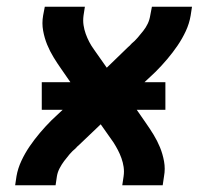

<svg xmlns="http://www.w3.org/2000/svg" viewBox="-20 -550 640 570"><path d="M25 0 29 -27Q33 -50 43.5 -72.5Q54 -95 68 -115.5Q82 -136 98.5 -155.5Q115 -175 133 -193L166 -224H104V-306H189L162 -345Q150 -362 139 -380Q128 -398 120 -417.5Q112 -437 108 -459Q104 -481 108 -504L113 -530H232L228 -504Q226 -489 228 -475.5Q230 -462 234.5 -449.5Q239 -437 245 -425.5Q251 -414 259 -403L297 -349L360 -410Q362 -412 364.5 -414Q367 -416 369 -419Q369 -419 369 -419Q369 -419 369 -419H370V-420Q380 -428 388.5 -438Q397 -448 405 -458Q413 -468 418.5 -479.5Q424 -491 426 -504L431 -530H550L546 -504Q542 -480 531.5 -457.5Q521 -435 507 -414.5Q493 -394 476.5 -374.5Q460 -355 442 -337L409 -306H471V-224H386L413 -185Q425 -168 436 -150Q447 -132 455 -112.5Q463 -93 467 -71Q471 -49 467 -27L463 0H343L347 -27Q349 -41 347 -54.5Q345 -68 340.5 -80.5Q336 -93 330 -104.5Q324 -116 317 -127L279 -181L215 -120Q213 -118 210.5 -116Q208 -114 206 -111Q206 -111 206 -111Q206 -111 206 -111H205V-110Q195 -102 186.5 -92Q178 -82 170.5 -72Q163 -62 157 -50.5Q151 -39 149 -27L145 0Z"/></svg>

Font: Iosevka Curly Extended
Style: Bold Italic
Weight: 700
Width: 7
Italic angle: -9°
Monospace: yes
Designer: Belleve Invis
Foundry: Belleve Invis
Version: Version 11.1.0; ttfautohint (v1.8.3)